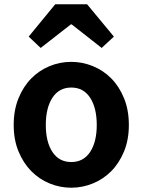

<svg xmlns="http://www.w3.org/2000/svg" viewBox="-20 -863 666 897"><path d="M313 14Q260 14 211.5 -6Q163 -26 126 -63.5Q89 -101 66.5 -155.5Q44 -210 44 -279Q44 -349 66.5 -404Q89 -459 126 -496.5Q163 -534 211.5 -554Q260 -574 313 -574Q365 -574 414 -554Q463 -534 500 -496.5Q537 -459 559.5 -404Q582 -349 582 -279Q582 -210 559.5 -155.5Q537 -101 500 -63.5Q463 -26 414 -6Q365 14 313 14ZM313 -106Q370 -106 401 -153Q432 -200 432 -279Q432 -359 401 -406.5Q370 -454 313 -454Q256 -454 225 -406.5Q194 -359 194 -279Q194 -200 225 -153Q256 -106 313 -106ZM238 -843H387L512 -692L455 -639L315 -749H311L170 -639L114 -692Z"/></svg>

Font: SpoqaHanSans-Bold
Style: Regular
Weight: 700
Designer: [Spoqa Han Sans] Dong-huui Kim \uAE40 \uB3D9 \uD718   [Noto Sans] Ryoko NISHIZUKA \u897F \u585A \u6DBC \u5B50  (kana & i
Foundry: Spoqa (http://www.spoqa-han-sans.com)
Version: Version 2.000